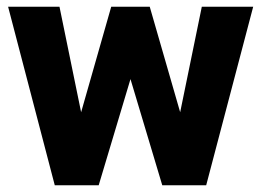

<svg xmlns="http://www.w3.org/2000/svg" viewBox="-20 -548 774 568"><path d="M4 -528 142 0H272L366 -314L460 0H590L729 -528H577L513 -216L423 -528H309L220 -216L156 -528Z"/></svg>

Font: Aerodynamic
Style: Bd
Weight: 500
Designer: Google
Version: Version 2.000980; 2014